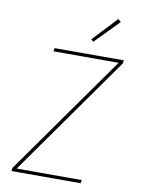

<svg xmlns="http://www.w3.org/2000/svg" viewBox="-102 -1030 804 1098"><g transform="rotate(10 300.0 -481.0)"><path d="M43 0 46 -19 539 -716H161L164 -735H566L563 -716L70 -19H448L445 0ZM375 -809 362 -821 494 -962 511 -948Z"/></g></svg>

Font: Iosevka Thin Extended
Style: Italic
Weight: 100
Width: 7
Italic angle: -9°
Monospace: yes
Designer: Belleve Invis
Foundry: Belleve Invis
Version: Version 32.5.0; ttfautohint (v1.8.4)